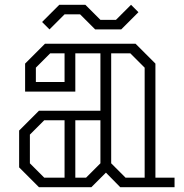

<svg xmlns="http://www.w3.org/2000/svg" viewBox="-20 -783 770 803"><path d="M710 -40V0H483L423 -61L362 0H143L60 -83V-237L143 -320H400V-560H295V-400H85V-517L168 -600H547L630 -517V-40ZM250 -560H190L130 -500V-440H250ZM505 -40H585V-500L525 -560H445V-100ZM165 -40H250V-280H165L105 -220V-100ZM400 -100V-280H295V-40H340ZM228 -763 156 -691 187 -660 250 -723H315L378 -660H487L559 -732L528 -763L465 -700H400L337 -763Z"/></svg>

Font: Kumar One Outline
Style: Regular
Weight: 400
Designer: Parimal Parmar
Foundry: Indian Type Foundry
Version: Version 1.000;PS 1.000;hotconv 1.0.88;makeotf.lib2.5.647800